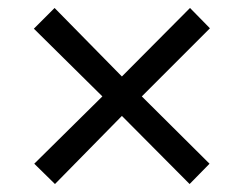

<svg xmlns="http://www.w3.org/2000/svg" viewBox="-20 -660 612 482"><path d="M457 -640 507 -589 336 -418 506 -249 456 -198 286 -369 118 -198 66 -249 237 -418 65 -588 117 -640 286 -468Z"/></svg>

Font: Noto Sans Malayalam UI
Style: Regular
Weight: 400
Designer: Jelle Bosma - Monotype Design Team
Foundry: Monotype Imaging Inc.
Version: Version 2.104